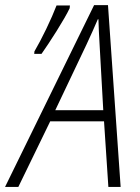

<svg xmlns="http://www.w3.org/2000/svg" viewBox="-79 -736 553 756"><path d="M-59.1 0 291.5 -715.8H346.2L396 0H347.7L330.6 -258.3H118.7L-6.8 0ZM138.7 -302.2H327.6L313 -563.5Q311.5 -587.4 310.3 -613Q309.1 -638.7 308.6 -660.2H306.2Q296.9 -638.7 286.1 -614.3Q275.4 -589.8 262.2 -562ZM55.7 -523.9 56.6 -533.7Q66.9 -551.3 78.9 -574Q90.8 -596.7 103 -621.8Q115.2 -647 125.7 -671.1Q136.2 -695.3 143.6 -714.4H196.3L195.3 -703.6Q188 -688 174.3 -664.3Q160.6 -640.6 144 -614Q127.4 -587.4 111.6 -563.7Q95.7 -540 84.5 -523.9Z"/></svg>

Font: Open Sans SemiCondensed Light
Style: Italic
Weight: 300
Width: 4
Italic angle: -12°
Designer: Monotype Design Team
Foundry: Monotype Imaging Inc.
Version: Version 3.000